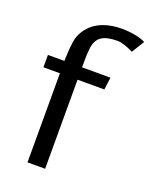

<svg xmlns="http://www.w3.org/2000/svg" viewBox="-125 -718 624 788"><g transform="rotate(20 187.0 -324.0)"><path d="M21 -389H93V0H170V-389H287L294 -443H170C170 -471 170 -498 173 -526C179 -578 210 -595 271 -595C292 -595 322 -582 340 -573L374 -628C347 -642 303 -648 272 -648C193 -648 133 -619 106 -555C94 -527 93 -443 93 -443H21Z"/></g></svg>

Font: KpMath
Style: Sans
Weight: 400
Version: Version 0.64